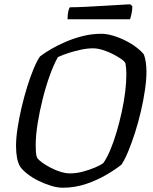

<svg xmlns="http://www.w3.org/2000/svg" viewBox="-20 -878 714 898"><path d="M273 0Q248 0 217.5 -9.5Q187 -19 158 -33.5Q129 -48 106.5 -66Q84 -84 74 -99Q64 -116 59.5 -140.5Q55 -165 55 -196Q55 -232 62 -278Q69 -324 80.5 -373.5Q92 -423 106.5 -470Q121 -517 136.5 -554.5Q152 -592 167 -614Q189 -631 220 -649Q251 -667 288.5 -683Q326 -699 368 -709.5Q410 -720 454 -720Q478 -720 507.5 -711.5Q537 -703 566 -688.5Q595 -674 618 -656.5Q641 -639 653 -623Q659 -607 662 -586Q665 -565 665 -542Q665 -505 658 -457Q651 -409 639 -357.5Q627 -306 611.5 -257.5Q596 -209 579.5 -169.5Q563 -130 548 -108Q521 -86 477.5 -60.5Q434 -35 382 -17.5Q330 0 273 0ZM307 -67Q337 -67 368.5 -75.5Q400 -84 425.5 -95Q451 -106 463 -115Q480 -139 496 -177Q512 -215 525.5 -261Q539 -307 549.5 -355Q560 -403 565.5 -448Q571 -493 571 -529Q571 -543 570 -556.5Q569 -570 567 -581Q565 -589 549 -600.5Q533 -612 510 -624Q487 -636 461.5 -644Q436 -652 415 -652Q388 -652 358 -645.5Q328 -639 300 -630Q272 -621 251 -611Q232 -578 213.5 -527Q195 -476 180 -416.5Q165 -357 156 -300.5Q147 -244 147 -198Q147 -181 148 -166.5Q149 -152 153 -141Q160 -130 177.5 -117.5Q195 -105 218 -93Q241 -81 264.5 -74Q288 -67 307 -67ZM296 -788Q296 -811 299.5 -825.5Q303 -840 307 -844Q337 -844 377.5 -846Q418 -848 460 -850.5Q502 -853 536.5 -855Q571 -857 589 -858L599 -849Q599 -831 595 -813Q591 -795 588 -788Z"/></svg>

Font: Texturina 12pt
Style: Italic
Weight: 400
Italic angle: -11°
Designer: Guillermo Torres Carreño
Foundry: Omnibus-Type
Version: Version 1.002